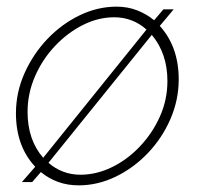

<svg xmlns="http://www.w3.org/2000/svg" viewBox="-20 -548 605 578"><path d="M217 10Q183 10 154.5 -0.5Q126 -11 103 -30L77 0H46L86 -46Q28 -108 28 -207Q28 -270 54 -328Q80 -386 123 -431Q166 -476 220 -502Q274 -528 331 -528Q364 -528 392.5 -517Q421 -506 444 -487L472 -520H503L461 -470Q518 -407 518 -309Q518 -247 493 -189.5Q468 -132 425 -87Q382 -42 328 -16Q274 10 217 10ZM63 -211Q63 -127 110 -73L421 -459Q401 -477 376.5 -486.5Q352 -496 324 -496Q276 -496 230 -473Q184 -450 146 -410Q108 -370 85.5 -318.5Q63 -267 63 -211ZM222 -22Q270 -22 316.5 -44.5Q363 -67 401 -107Q439 -147 461.5 -197.5Q484 -248 484 -304Q484 -387 437 -443L126 -58Q145 -41 169.5 -31.5Q194 -22 222 -22Z"/></svg>

Font: Raleway ExtraLight
Style: Italic
Weight: 200
Italic angle: -12°
Designer: Matt McInerney, Pablo Impallari, Rodrigo Fuenzalida
Foundry: Matt McInerney, Pablo Impallari, Rodrigo Fuenzalida
Version: Version 4.026